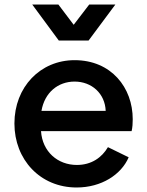

<svg xmlns="http://www.w3.org/2000/svg" viewBox="-20 -820 653 852"><path d="M320 12C430 12 518 -45 551 -122L459 -167C432 -121 386 -88 321 -88C236 -88 168 -147 162 -238H564C568 -254 569 -274 569 -291C569 -431 474 -553 311 -553C159 -553 44 -434 44 -272C44 -112 158 12 320 12ZM123 -800 241 -640H373L492 -800H376L307 -710L239 -800ZM164 -328C178 -410 238 -458 311 -458C387 -458 446 -405 449 -328Z"/></svg>

Font: Mluvka SemiBold
Style: Regular
Weight: 600
Designer: Modified by Jiří Krblich, Original typeface by Gumpita Rahayu
Foundry: Gumpita Rahayu & Jiří Krblich
Version: Version 2.000;Glyphs 3.1.1 (3134)